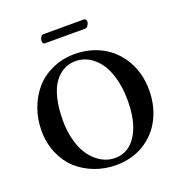

<svg xmlns="http://www.w3.org/2000/svg" viewBox="-146 -947 1014 1081"><g transform="rotate(-20 360.5 -406.5)"><path d="M350.1 -619.1Q312 -619.1 280.3 -602.3Q248.5 -585.4 223.4 -551.8Q198.2 -518.1 184.1 -460.9Q169.9 -403.8 169.9 -329.1Q169.9 -259.8 186.5 -202.4Q203.1 -145 231.7 -107.9Q260.3 -70.8 297.1 -50.3Q334 -29.8 375 -29.8Q457 -29.8 504.4 -105.5Q551.8 -181.2 551.8 -310.1Q551.8 -383.8 535.6 -443.4Q519.5 -502.9 491.9 -540.8Q464.4 -578.6 428 -598.9Q391.6 -619.1 350.1 -619.1ZM685.1 -325.2Q685.1 -230 646.2 -154.1Q607.4 -78.1 534.7 -34.2Q461.9 9.8 367.2 9.8Q300.8 9.8 241 -12.7Q181.2 -35.2 135.7 -76.2Q90.3 -117.2 63.7 -179.2Q37.1 -241.2 37.1 -315.9Q37.1 -384.8 59.8 -447Q82.5 -509.3 123 -556.2Q163.6 -603 224.9 -630.6Q286.1 -658.2 358.9 -658.2Q448.7 -658.2 522.5 -618.4Q596.2 -578.6 640.6 -501.7Q685.1 -424.8 685.1 -325.2ZM465.8 -772H222.2Q216.3 -772 213.1 -778.3Q210 -784.7 210 -791Q210 -801.3 216.6 -812.3Q223.1 -823.2 231.9 -823.2H476.1Q482.4 -823.2 486.3 -817.4Q490.2 -811.5 490.2 -806.2Q490.2 -795.9 482.7 -783.9Q475.1 -772 465.8 -772Z"/></g></svg>

Font: Common Serif SemiBold
Style: Regular
Weight: 600
Designer: Philipp H. Poll, Khaled Hosny
Foundry: Stefan Peev, Context Ltd.
Version: Version 1.026